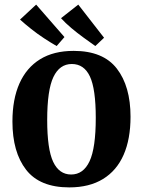

<svg xmlns="http://www.w3.org/2000/svg" viewBox="-20 -804 621 834"><path d="M281 10Q153 10 93.5 -66.5Q34 -143 34 -276Q34 -373 64.5 -441.5Q95 -510 154 -546.5Q213 -583 300 -583Q428 -583 487.5 -506Q547 -429 547 -297Q547 -200 517 -131.5Q487 -63 427.5 -26.5Q368 10 281 10ZM292 -526Q239 -526 212 -469.5Q185 -413 185 -283Q185 -156 211 -101Q237 -46 289 -46Q342 -46 369 -103.5Q396 -161 396 -292Q396 -418 370.5 -472Q345 -526 292 -526ZM432 -640 394 -604Q370 -621 342.5 -641Q315 -661 289.5 -682.5Q264 -704 245 -725L320 -784ZM260 -643 226 -604Q200 -619 171 -638Q142 -657 115 -678.5Q88 -700 67 -719L137 -784Z"/></svg>

Font: Rasa
Style: Regular
Weight: 400
Designer: Anna Giedrys (Yrsa+Rasa design), David Brezina (Yrsa art-direction, Rasa art-direction, design)
Foundry: Rosetta Type Foundry
Version: Version 2.004